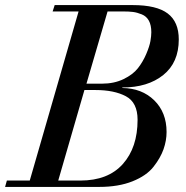

<svg xmlns="http://www.w3.org/2000/svg" viewBox="-64 -735 732 755"><path d="M359 -690 276 -406H337Q385 -406 422 -424Q459 -442 478.5 -467Q498 -492 511 -522.5Q524 -553 527.5 -573.5Q531 -594 531 -608Q531 -636 521.5 -653.5Q512 -671 493.5 -678.5Q475 -686 459 -688Q443 -690 419 -690ZM143 -690 151 -715H458Q552 -715 595.5 -682Q639 -649 639 -580Q639 -489 578 -440Q517 -391 417 -391V-389Q494 -388 542.5 -340.5Q591 -293 591 -216Q591 -182 579 -148Q567 -114 539.5 -79Q512 -44 457 -22Q402 0 326 0H-44L-37 -25H53L245 -690ZM268 -381 165 -25H252Q361 -25 419 -90Q477 -155 477 -264Q477 -332 431 -356.5Q385 -381 311 -381Z"/></svg>

Font: Justus
Style: ItalicOldstyle
Weight: 400
Italic angle: -12°
Version: Version 001.001